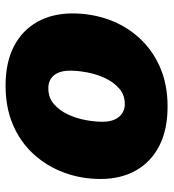

<svg xmlns="http://www.w3.org/2000/svg" viewBox="12 -600 599 662"><g transform="rotate(-90 311.0 -268.5)"><path d="M274.9 10.3Q195.3 10.3 139.6 -18.3Q84 -46.9 54.7 -98.9Q25.4 -150.9 25.4 -220.7Q25.4 -287.6 47.4 -346.7Q69.3 -405.8 110.8 -451.4Q152.3 -497.1 211.9 -522.7Q271.5 -548.3 347.2 -548.3Q426.8 -548.3 482.2 -519.8Q537.6 -491.2 566.9 -439.2Q596.2 -387.2 596.2 -317.4Q596.2 -252 575 -192.9Q553.7 -133.8 512.5 -88.1Q471.2 -42.5 411.6 -16.1Q352.1 10.3 274.9 10.3ZM283.7 -137.2Q315.4 -137.2 337.6 -156.7Q359.9 -176.3 373.5 -206.1Q387.2 -235.8 393.1 -268.1Q398.9 -300.3 398.9 -325.2Q398.9 -350.6 391.4 -367.4Q383.8 -384.3 370.1 -392.6Q356.4 -400.9 338.4 -400.9Q306.2 -400.9 283.9 -381.8Q261.7 -362.8 248 -333.5Q234.4 -304.2 228.5 -272.5Q222.7 -240.7 222.7 -214.8Q222.7 -177.2 239.7 -157.2Q256.8 -137.2 283.7 -137.2Z"/></g></svg>

Font: Inter 17pt Black
Style: Italic
Weight: 900
Italic angle: -9.3988°
Version: Version 4.001;git-66647c0bb